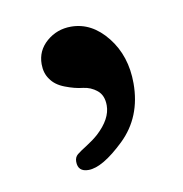

<svg xmlns="http://www.w3.org/2000/svg" viewBox="-43 -141 313 329"><g transform="rotate(-10 113.5 23.5)"><path d="M99.6 -99.6Q135.7 -99.6 162.1 -66.4Q188.5 -33.2 188.5 14.6Q188.5 73.2 149.9 110.4Q111.3 147.5 86.9 147.5Q68.4 147.5 68.4 129.9Q68.4 122.1 73.7 117.7Q79.1 113.3 90.8 106Q102.5 98.6 111.3 90.8Q136.7 67.4 136.7 43.9Q136.7 26.4 126 17.6Q115.2 8.8 101.6 7.3Q87.9 5.9 71.3 -0.5Q54.7 -6.8 46.9 -18.6Q39.1 -29.3 39.1 -44.9Q39.1 -68.4 57.1 -84Q75.2 -99.6 99.6 -99.6Z"/></g></svg>

Font: Goudy Bookletter 1911
Style: Regular
Weight: 400
Version: Version 2010.07.03